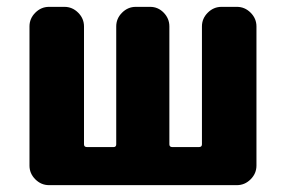

<svg xmlns="http://www.w3.org/2000/svg" viewBox="-20 -540 834 560"><path d="M123 0Q100 0 83 -17Q66 -34 66 -57V-463Q66 -486 83 -503Q100 -520 123 -520H168Q191 -520 208 -503Q225 -486 225 -463V-119Q225 -111 234 -111H311Q319 -111 319 -119V-463Q319 -486 336 -503Q353 -520 376 -520H418Q441 -520 457.5 -503Q474 -486 474 -463V-119Q474 -111 483 -111H560Q569 -111 569 -119V-463Q569 -486 586 -503Q603 -520 626 -520H671Q694 -520 711 -503Q728 -486 728 -463V-57Q728 -34 711 -17Q694 0 671 0Z"/></svg>

Font: Rounded Mplus 1c ExtraBold
Style: Regular
Weight: 800
Version: Version 1.059.20150529